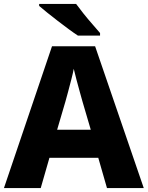

<svg xmlns="http://www.w3.org/2000/svg" viewBox="-20 -1044 747 971"><path d="M521 -93 477 -246H230L186 -93H0L243 -810H461L707 -93ZM397 -531Q392 -549 383.5 -579.5Q375 -610 366.5 -642Q358 -674 353 -696Q349 -674 340.5 -641.5Q332 -609 324 -578.5Q316 -548 311 -531L269 -388H439ZM365 -1024Q381 -1002 403 -974.5Q425 -947 447.5 -921.5Q470 -896 486 -877V-864H374Q354 -877 327.5 -896.5Q301 -916 272.5 -938Q244 -960 219 -980Q194 -1000 178 -1014V-1024Z"/></svg>

Font: Noto Sans Kannada UI ExtraBold
Style: Regular
Weight: 800
Designer: Jelle Bosma - Monotype Design Team
Foundry: Monotype Imaging Inc.
Version: Version 2.005; ttfautohint (v1.8.4.7-5d5b)